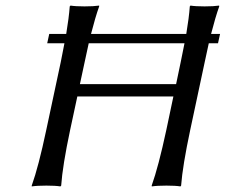

<svg xmlns="http://www.w3.org/2000/svg" viewBox="-20 -668 812 691"><path d="M307.6 -545.9H650.4Q660.2 -604 663.1 -645L665.5 -647.9Q683.1 -645 716.3 -645Q750 -645 768.6 -647.9L769 -645Q754.9 -605.5 739.7 -545.9H772L764.6 -512.2H731.4Q724.1 -481 716.8 -444.8L664.6 -200.2Q637.2 -71.3 631.8 0L629.4 2.9Q611.8 0 579.1 0Q545.4 0 526.4 2.9L525.9 0Q550.3 -68.4 578.6 -200.2L604 -320.8H258.3L232.4 -200.2Q205.1 -71.3 200.2 0L197.3 2.9Q179.7 0 147 0Q113.3 0 94.2 2.9V0Q118.7 -68.4 146.5 -200.2L198.7 -444.8Q206.5 -481.9 211.9 -512.2H149.9L157.2 -545.9H218.3Q228 -604 231 -645L233.9 -647.9Q251.5 -645 284.2 -645Q317.9 -645 336.9 -647.9V-645Q322.8 -605.5 307.6 -545.9ZM299.3 -512.2Q292 -481 284.7 -444.8L267.6 -365.2H613.8L630.4 -444.8Q638.2 -481.9 644 -512.2Z"/></svg>

Font: Linux Biolinum Slanted O
Style: Slanted
Weight: 400
Designer: Philipp H. Poll
Foundry: Philipp H. Poll
Version: Version 1.0.4